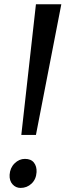

<svg xmlns="http://www.w3.org/2000/svg" viewBox="-20 -890 314 919"><path d="M152 -869.5H273.5L152 -244H82ZM26 -53.5Q28 -86.5 49.8 -108Q71.5 -129.5 99.5 -129.5Q128.5 -129.5 142.5 -111.5Q156.5 -93.5 155 -66Q153 -32 131 -11.2Q109 9.5 78.5 9.5Q55.5 9.5 40 -7.8Q24.5 -25 26 -53.5Z"/></svg>

Font: Merriweather 24pt Medium
Style: Italic
Weight: 500
Italic angle: -7.8°
Version: Version 2.101